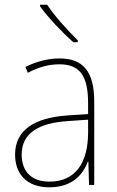

<svg xmlns="http://www.w3.org/2000/svg" viewBox="-20 -785 498 815"><path d="M180 -765H150V-758C184 -711 243 -648 291 -606H310V-614C267 -656 211 -718 180 -765ZM232 -537C182 -537 133 -523 88 -501L98 -476C147 -502 190 -512 232 -512C316 -512 354 -467 354 -347V-301L266 -295C127 -285 44 -234 44 -129C44 -49 91 10 189 10C286 10 331 -42 353 -99H355L358 0H380V-353C380 -483 332 -537 232 -537ZM267 -271 354 -277V-220C353 -98 304 -14 189 -14C114 -14 72 -57 72 -129C72 -220 145 -263 267 -271Z"/></svg>

Font: Noto Sans Gujarati SemiCondensed Thin
Style: Regular
Weight: 100
Width: 4
Designer: Jelle Bosma - Monotype Design Team, Universal Thirst
Foundry: Monotype Imaging Inc.
Version: Version 2.106